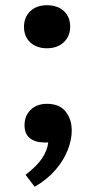

<svg xmlns="http://www.w3.org/2000/svg" viewBox="-20 -544 367 736"><path d="M160 -359Q120 -359 96 -381.5Q72 -404 72 -441Q72 -478 96 -501Q120 -524 160 -524Q201 -524 225 -501.5Q249 -479 249 -442Q249 -405 224.5 -382Q200 -359 160 -359ZM113 172 78 126Q120 94 140.5 64Q161 34 165 2H147Q116 2 95 -14Q74 -30 74 -64Q74 -100 97.5 -123Q121 -146 160 -146Q208 -146 231.5 -116.5Q255 -87 255 -43Q255 -8 239.5 31.5Q224 71 192.5 107.5Q161 144 113 172Z"/></svg>

Font: Literata SemiBold
Style: Regular
Weight: 600
Designer: Latin by Veronika Burian and Jose Scaglione. Greek by Irene Vlachou. Cyrillic by Vera Evstafieva.
Foundry: TypeTogether
Version: Version 3.103; ttfautohint (v1.8.4.7-5d5b);gftools[0.9.29]